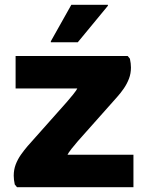

<svg xmlns="http://www.w3.org/2000/svg" viewBox="-20 -780 610 800"><path d="M50.9 0 41.5 -11.4Q37.2 -31.6 37.2 -48Q37.2 -73 45.4 -94.6Q53.7 -116.2 67.1 -135.3Q80.6 -154.4 95 -171.2L258.6 -355.2Q271.3 -370.3 284.8 -386.5Q298.3 -402.7 305.9 -417.9Q313.5 -433.1 308 -444.9L373.8 -411.4H45V-546.8H511.9L521.3 -535.4Q525.6 -515.2 525.6 -498.8Q525.6 -473.8 517.4 -452.2Q509.1 -430.6 496 -411.5Q482.9 -392.4 467.8 -375.6L304.2 -191.6Q291.1 -176.5 278 -160Q264.8 -143.4 258.1 -129.8Q251.4 -116.1 257.7 -108.2L188.7 -135.4H536V0ZM191.8 -604V-608L277.2 -760H429.6V-756L304.2 -604Z"/></svg>

Font: Kufam
Style: Regular
Weight: 400
Designer: Wael Morcos, Artur Schmal
Foundry: Original Type
Version: Version 1.301; ttfautohint (v1.8.3)